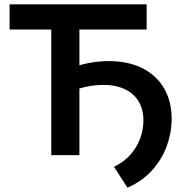

<svg xmlns="http://www.w3.org/2000/svg" viewBox="-20 -720 848 891"><path d="M218 0V-583H24.5V-700H660.5V-583H348.5V0ZM571.5 151 509 54Q555 32 585.2 -2.2Q615.5 -36.5 630.5 -77.5Q645.5 -118.5 645.5 -160.5Q645.5 -214.5 622 -251.5Q598.5 -288.5 557.2 -307.2Q516 -326 462.5 -326Q423.5 -326 387.5 -319Q351.5 -312 313 -297L312.5 -405Q358 -422 401.2 -429.2Q444.5 -436.5 485 -436.5Q575 -436.5 640.2 -403.8Q705.5 -371 741 -310.8Q776.5 -250.5 776.5 -168.5Q776.5 -105 754.2 -43.2Q732 18.5 686.5 69.5Q641 120.5 571.5 151Z"/></svg>

Font: Geologica Roman Medium
Style: Regular
Weight: 500
Designer: Sindre Bremnes, Frode Helland
Foundry: Monokrom Skriftforlag AS
Version: Version 1.010;gftools[0.9.28]